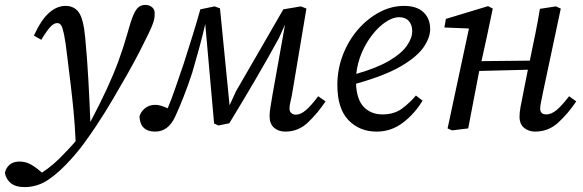

<svg xmlns="http://www.w3.org/2000/svg" viewBox="-123 -523 2375 782"><path d="M-23 239Q-60 239 -79.5 222.5Q-99 206 -103 181Q-99 161 -84 148Q-69 135 -44 135Q-20 135 -1 145Q18 155 37 171L48 180Q71 165 94 145.5Q117 126 139 102Q151 90 162.5 77.5Q174 65 185 52Q182 -15 176.5 -71.5Q171 -128 164.5 -181.5Q158 -235 151 -292Q144 -353 138 -382Q132 -411 126 -420Q120 -429 110 -429Q97 -429 83 -414.5Q69 -400 45 -361L15 -378Q45 -443 77 -471Q109 -499 144 -499Q179 -499 198 -472.5Q217 -446 224 -370Q232 -287 237 -196Q242 -105 245 -26Q285 -102 312 -160.5Q339 -219 359 -273Q379 -327 396 -387Q409 -435 419.5 -460Q430 -485 441.5 -494Q453 -503 468 -503Q486 -503 497 -493Q508 -483 507 -466Q507 -449 501.5 -432Q496 -415 482 -386Q464 -349 445 -312Q426 -275 398 -225Q370 -176 338.5 -122Q307 -68 268 -9Q246 24 220.5 59Q195 94 163 129Q119 178 74.5 208.5Q30 239 -23 239Z M509 13Q448 13 445 -49Q451 -69 468 -82.5Q485 -96 510 -96Q519 -96 530.5 -93Q542 -90 560 -82Q575 -117 591 -164Q607 -211 625 -263Q646 -328 663.5 -385Q681 -442 693 -485L751 -497L773 -489L812 -94L838 -151Q885 -231 933.5 -316Q982 -401 1031 -485L1103 -497L1125 -488L1069 -154Q1065 -129 1060.5 -111Q1056 -93 1056 -81Q1056 -69 1063.5 -62.5Q1071 -56 1082 -56Q1101 -56 1122 -73.5Q1143 -91 1173 -131L1203 -110Q1170 -61 1131 -24Q1092 13 1039 13Q1011 13 993 -3Q975 -19 975 -50Q975 -66 978.5 -86.5Q982 -107 987 -138L1038 -423L1013 -368Q965 -280 914.5 -194Q864 -108 811 -21L767 -12L749 -20L713 -425Q702 -377 688 -326Q674 -275 660 -227Q642 -172 623.5 -125.5Q605 -79 590 -47Q562 13 509 13Z M1502 -453Q1478 -453 1449.5 -434.5Q1421 -416 1395 -383.5Q1369 -351 1351 -309.5Q1333 -268 1328 -222Q1412 -246 1462 -275.5Q1512 -305 1534 -336.5Q1556 -368 1556 -396Q1556 -422 1542 -437.5Q1528 -453 1502 -453ZM1411 13Q1341 13 1296 -34Q1251 -81 1251 -177Q1251 -240 1273 -298Q1295 -356 1333.5 -401Q1372 -446 1421 -472.5Q1470 -499 1523 -499Q1574 -499 1601.5 -473.5Q1629 -448 1629 -404Q1629 -370 1602.5 -331Q1576 -292 1510.5 -253.5Q1445 -215 1327 -182Q1330 -116 1359.5 -86.5Q1389 -57 1435 -57Q1483 -57 1515.5 -81.5Q1548 -106 1571 -134L1598 -113Q1567 -61 1519 -24Q1471 13 1411 13Z M1718 8 1700 0 1787 -407 1687 -411 1693 -446 1865 -498 1884 -488 1859 -369 1838 -274 2035 -276 2038 -291Q2048 -339 2058 -388.5Q2068 -438 2076 -487L2141 -497L2161 -488L2089 -149Q2085 -127 2081 -109.5Q2077 -92 2077 -81Q2077 -57 2102 -57Q2122 -57 2143 -74Q2164 -91 2195 -131L2224 -110Q2191 -61 2151 -24Q2111 13 2056 13Q2031 13 2012 -2Q1993 -17 1993 -48Q1993 -65 1997 -87Q2001 -109 2007 -138L2027 -239L1829 -234L1826 -219Q1815 -164 1805 -110Q1795 -56 1784 0Z"/></svg>

Font: Source Serif 4 SmText
Style: Italic
Weight: 400
Italic angle: -12°
Designer: Frank Grießhammer
Foundry: Adobe
Version: Version 4.005;hotconv 1.1.0;makeotfexe 2.6.0